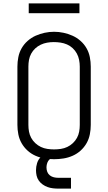

<svg xmlns="http://www.w3.org/2000/svg" viewBox="-20 -934 640 1136"><path d="M300 8Q272 8 244 3.5Q216 -1 190 -12.5Q164 -24 143 -43Q122 -62 108 -86.5Q94 -111 88.5 -139Q83 -167 83 -195V-540Q83 -568 88.5 -596Q94 -624 108 -648.5Q122 -673 143.5 -692Q165 -711 190.5 -722.5Q216 -734 244 -740Q272 -746 300 -746Q328 -746 356 -740Q384 -734 409.5 -722.5Q435 -711 456.5 -692Q478 -673 492 -648.5Q506 -624 511.5 -596Q517 -568 517 -540V-195Q517 -167 511.5 -139Q506 -111 492 -86.5Q478 -62 457 -43Q436 -24 410 -12.5Q384 -1 356 3.5Q328 8 300 8ZM300 -50Q320 -50 340 -53Q360 -56 378 -64.5Q396 -73 411 -87Q426 -101 435.5 -118.5Q445 -136 448.5 -155.5Q452 -175 452 -195V-540Q452 -560 448 -580Q444 -600 434.5 -617.5Q425 -635 410 -649Q395 -663 376.5 -671Q358 -679 338 -682Q318 -685 298 -685Q278 -685 258.5 -681.5Q239 -678 221 -669.5Q203 -661 188.5 -647.5Q174 -634 164.5 -616.5Q155 -599 151.5 -579.5Q148 -560 148 -540V-195Q148 -175 151.5 -155.5Q155 -136 164.5 -118.5Q174 -101 189 -87Q204 -73 222 -64.5Q240 -56 260 -53Q280 -50 300 -50ZM325 182Q309 182 292.5 180Q276 178 261 172.5Q246 167 232.5 157.5Q219 148 209.5 134.5Q200 121 196.5 105Q193 89 193 73Q193 52 199.5 31Q206 10 221.5 -5Q237 -20 258 -26.5Q279 -33 300 -33V0Q290 0 280.5 4.5Q271 9 265.5 18Q260 27 257.5 37Q255 47 255 57Q255 71 260 83.5Q265 96 275.5 104Q286 112 299 115Q312 118 325 118H400V182ZM150 -856V-914H450V-856Z"/></svg>

Font: Iosevka Curly Light Extended
Style: Regular
Weight: 300
Width: 7
Monospace: yes
Designer: Belleve Invis
Foundry: Belleve Invis
Version: Version 11.1.0; ttfautohint (v1.8.3)